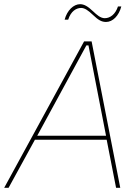

<svg xmlns="http://www.w3.org/2000/svg" viewBox="-51 -898 656 918"><path d="M-31 0H-10L116 -230H459L504 0H524L387 -700H351ZM258 -804H275C288 -845 314 -860 337 -860C354 -860 371 -848 393 -827C419 -802 435 -793 456 -793C488 -793 517 -822 529 -867H513C501 -830 476 -811 450 -811C429 -811 411 -828 395 -843C368 -869 350 -878 332 -878C301 -878 270 -849 258 -804ZM127 -249 362 -681H372L456 -249Z"/></svg>

Font: Fixel Text 20240404 Thin
Style: Italic
Weight: 100
Width: 4
Italic angle: -10°
Designer: AlfaBravo + MacPaw
Foundry: Kyrylo Tkachov, Marchela Mozhyna, Serhii Makarenko, Maria Weinstein, Zakhar Kryvoshyya
Version: Version 1.211;Glyphs 3.2 (3225)